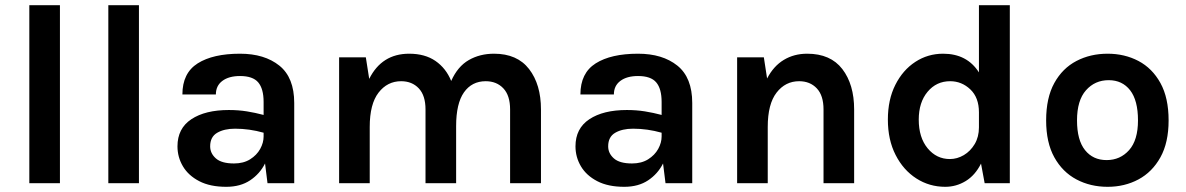

<svg xmlns="http://www.w3.org/2000/svg" viewBox="-20 -706 4571 740"><path d="M93 0V-686H211V0Z M397.5 0V-686H515.5V0Z M852 14Q789.5 14 747.8 -7.8Q706 -29.5 685 -65Q664 -100.5 664 -142Q664 -211 717.5 -246.5Q771 -282 862 -282Q898.5 -282 931.2 -276.8Q964 -271.5 996 -263V-313Q996 -364 975.2 -388.5Q954.5 -413 905 -413Q862 -413 837 -394.2Q812 -375.5 812 -342H683Q683 -424.5 742 -461.8Q801 -499 905 -499Q999.5 -499 1056.8 -453Q1114 -407 1114 -309V0H1011L1001.5 -76Q981.5 -36 944 -11Q906.5 14 852 14ZM790 -142Q790 -115 812 -95.5Q834 -76 882 -76Q918.5 -76 944 -92Q969.5 -108 982.8 -132Q996 -156 996 -180V-194.5Q941 -210 886 -210Q844 -210 817 -194.2Q790 -178.5 790 -142Z M1287 0V-485H1390L1403 -402Q1451.5 -499 1557 -499Q1618 -499 1658.5 -471Q1699 -443 1719 -394Q1744 -450 1786.8 -474.5Q1829.5 -499 1884 -499Q1973.5 -499 2019.2 -439.8Q2065 -380.5 2065 -284V0H1946V-284Q1946 -338 1920 -365.5Q1894 -393 1852 -393Q1798.5 -393 1768.2 -350Q1738 -307 1738 -220V0H1620V-284Q1620 -338 1594 -365.5Q1568 -393 1526 -393Q1473 -393 1439 -349Q1405 -305 1405 -217V0Z M2386 14Q2323.5 14 2281.8 -7.8Q2240 -29.5 2219 -65Q2198 -100.5 2198 -142Q2198 -211 2251.5 -246.5Q2305 -282 2396 -282Q2432.5 -282 2465.2 -276.8Q2498 -271.5 2530 -263V-313Q2530 -364 2509.2 -388.5Q2488.5 -413 2439 -413Q2396 -413 2371 -394.2Q2346 -375.5 2346 -342H2217Q2217 -424.5 2276 -461.8Q2335 -499 2439 -499Q2533.5 -499 2590.8 -453Q2648 -407 2648 -309V0H2545L2535.5 -76Q2515.5 -36 2478 -11Q2440.5 14 2386 14ZM2324 -142Q2324 -115 2346 -95.5Q2368 -76 2416 -76Q2452.5 -76 2478 -92Q2503.5 -108 2516.8 -132Q2530 -156 2530 -180V-194.5Q2475 -210 2420 -210Q2378 -210 2351 -194.2Q2324 -178.5 2324 -142Z M2821 0V-485H2924L2936.5 -403.5Q2961.5 -451.5 3001 -475.2Q3040.5 -499 3091 -499Q3181 -499 3226.5 -439.8Q3272 -380.5 3272 -284V0H3154V-284Q3154 -338 3128 -365.5Q3102 -393 3060 -393Q3007 -393 2973 -349Q2939 -305 2939 -217V0Z M3623 14Q3562 14 3511.8 -18.2Q3461.5 -50.5 3431.8 -108.8Q3402 -167 3402 -245Q3402 -322 3430.8 -379Q3459.5 -436 3507.8 -467.5Q3556 -499 3615 -499Q3707 -499 3753 -427V-686H3872V0H3775L3761 -75.5Q3738.5 -30.5 3702 -8.2Q3665.5 14 3623 14ZM3521 -245Q3521 -176 3555.2 -134.5Q3589.5 -93 3641 -93Q3669 -93 3694.8 -108.2Q3720.5 -123.5 3736.8 -151Q3753 -178.5 3753 -215V-273Q3753 -330 3719.8 -361.5Q3686.5 -393 3642 -393Q3589 -393 3555 -352.2Q3521 -311.5 3521 -245Z M4249 14Q4182.5 14 4128.8 -14.5Q4075 -43 4043.5 -99.8Q4012 -156.5 4012 -242Q4012 -329 4043.5 -386Q4075 -443 4128.8 -471Q4182.5 -499 4249 -499Q4314.5 -499 4367.8 -471Q4421 -443 4452.5 -386Q4484 -329 4484 -242Q4484 -156.5 4452.5 -99.8Q4421 -43 4367.8 -14.5Q4314.5 14 4249 14ZM4245 -89Q4297.5 -89 4331.8 -127.5Q4366 -166 4366 -242Q4366 -319 4335.8 -358Q4305.5 -397 4253 -397Q4200 -397 4165.5 -358Q4131 -319 4131 -242Q4131 -166 4161.8 -127.5Q4192.5 -89 4245 -89Z"/></svg>

Font: Karla
Style: Bold
Weight: 700
Designer: Jonathan Pinhorn
Version: Version 2.004; ttfautohint (v1.8.4.7-5d5b);gftools[0.9.33]